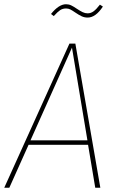

<svg xmlns="http://www.w3.org/2000/svg" viewBox="-29 -887 558 907"><path d="M421 0 387 -203H106L15 0H-9L299 -681H327L445 0ZM115 -224H384L311 -662ZM328 -827Q312 -838 303 -842.5Q294 -847 283 -847Q267 -847 255 -839Q243 -831 225 -811L212 -821Q249 -867 283 -867Q296 -867 307.5 -861.5Q319 -856 335 -845Q350 -835 361.5 -829.5Q373 -824 385 -824Q400 -824 413 -833.5Q426 -843 443 -865L457 -856Q423 -804 385 -804Q370 -804 357 -810Q344 -816 328 -827Z"/></svg>

Font: Fira Sans Condensed Thin
Style: Italic
Weight: 250
Width: 3
Italic angle: -8°
Designer: Carrois Corporate & Edenspiekermann AG
Foundry: Carrois Corporate GbR & Edenspiekermann AG
Version: Version 4.203